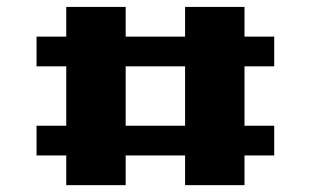

<svg xmlns="http://www.w3.org/2000/svg" viewBox="-20 -541 908 561"><path d="M347.2 -173.6H520.8V-347.2H347.2ZM173.6 0V-86.8H86.8V-173.6H173.6V-347.2H86.8V-434H173.6V-520.8H347.2V-434H520.8V-520.8H694.4V-434H781.2V-347.2H694.4V-173.6H781.2V-86.8H694.4V0H520.8V-86.8H347.2V0Z"/></svg>

Font: 8-bit Operator+ 8
Style: Bold
Weight: 700
Designer: GrandChaos9000
Version: Version 1.3.0 - August 1, 2014